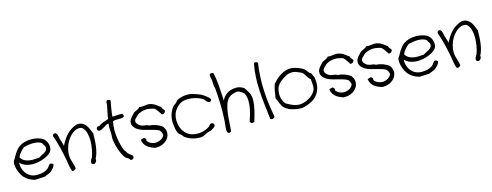

<svg xmlns="http://www.w3.org/2000/svg" viewBox="-24 -1560 6430 2508"><g transform="rotate(-15 3191.0 -306.0)"><path d="M529.3 -92.8Q522.5 -65.4 502.9 -43.9Q483.4 -22.5 463.9 -7.8Q446.3 5.9 423.8 12.7Q401.4 19.5 381.8 31.2Q344.7 33.2 311.5 34.7Q278.3 36.1 245.1 38.1Q203.1 27.3 167.5 7.3Q131.8 -12.7 104.5 -43.9Q91.8 -58.6 77.1 -84Q62.5 -109.4 51.8 -140.1Q41 -170.9 36.1 -204.1Q34.2 -215.8 34.2 -228.5Q34.2 -248 39.1 -265.6Q41 -274.4 50.8 -286.1Q60.5 -297.9 68.4 -314.5Q93.8 -364.3 124.5 -401.4Q155.3 -438.5 203.1 -460.9Q233.4 -475.6 276.4 -482.4Q304.7 -486.3 333 -486.3Q348.6 -486.3 364.3 -485.4Q408.2 -481.4 447.8 -466.8Q487.3 -452.1 509.8 -425.8Q524.4 -408.2 533.7 -385.3Q543 -362.3 544.9 -337.9V-327.1Q544.9 -308.6 540 -291Q533.2 -268.6 515.6 -252Q493.2 -230.5 460.4 -213.4Q427.7 -196.3 390.1 -185.1Q352.5 -173.8 311.5 -169.9Q292 -167 273.4 -167Q252 -167 232.4 -169.9Q193.4 -174.8 159.7 -189.9Q126 -205.1 101.6 -232.4Q100.6 -221.7 100.6 -211.9Q100.6 -186.5 107.4 -161.1Q117.2 -125 136.7 -95.7Q156.2 -66.4 185.1 -46.4Q213.9 -26.4 248 -20.5Q268.6 -16.6 292 -16.6Q294.9 -16.6 297.9 -17.6Q323.2 -17.6 348.1 -22Q373 -26.4 395.5 -35.2Q418 -43.9 434.6 -56.6Q449.2 -67.4 458.5 -83Q467.8 -98.6 483.4 -112.3Q488.3 -113.3 493.2 -113.3Q505.9 -113.3 513.7 -109.4Q523.4 -103.5 529.3 -92.8ZM490.2 -334Q488.3 -352.5 478 -364.7Q467.8 -377 460.9 -396.5Q441.4 -415 411.1 -422.9Q380.9 -430.7 347.7 -430.7Q313.5 -430.7 278.8 -425.3Q244.1 -419.9 215.8 -412.1Q187.5 -388.7 163.1 -361.8Q138.7 -335 124 -297.9Q140.6 -268.6 166 -252.4Q191.4 -236.3 223.6 -229.5Q253.9 -222.7 288.1 -222.7Q290 -222.7 293 -223.6Q330.1 -223.6 369.1 -226.6Q384.8 -237.3 406.7 -247.1Q428.7 -256.8 447.8 -269Q466.8 -281.2 479.5 -296.9Q490.2 -310.5 490.2 -328.1Z M1135.7 -348.6Q1134.8 -305.7 1132.8 -261.2Q1130.9 -216.8 1125 -174.3Q1119.1 -131.8 1108.4 -93.3Q1097.7 -54.7 1080.1 -22.5Q1081.1 -16.6 1081.1 -10.7Q1081.1 1 1077.1 9.8Q1070.3 24.4 1059.6 31.2Q1050.8 38.1 1040 38.1Q1038.1 38.1 1036.1 37.1Q1022.5 36.1 1011.7 23.4Q1010.7 15.6 1010.7 9.8Q1010.7 3.9 1011.7 -2Q1013.7 -11.7 1018.1 -20.5Q1022.5 -29.3 1027.3 -36.6Q1032.2 -43.9 1037.1 -51.8Q1053.7 -95.7 1064.5 -152.8Q1075.2 -210 1076.2 -266.6V-270.5Q1076.2 -325.2 1063.5 -373Q1049.8 -422.9 1017.6 -453.1Q1012.7 -458 1002.9 -460.9Q993.2 -463.9 982.4 -464.8H974.6Q966.8 -464.8 960 -463.9Q948.2 -462.9 939.5 -460Q900.4 -446.3 865.7 -414.6Q831.1 -382.8 805.7 -339.4Q780.3 -295.9 767.6 -245.1Q755.9 -203.1 755.9 -159.2Q755.9 -149.4 756.8 -139.6Q757.8 -117.2 763.7 -96.2Q769.5 -75.2 775.9 -54.7Q782.2 -34.2 788.1 -13.2Q793.9 7.8 795.9 30.3Q788.1 41 777.3 47.9Q768.6 53.7 755.9 53.7Q750 53.7 744.1 52.7Q726.6 16.6 721.2 -24.4Q715.8 -65.4 708 -107.4Q701.2 -143.6 692.9 -183.6Q684.6 -223.6 675.3 -262.2Q666 -300.8 655.8 -337.4Q645.5 -374 635.7 -404.3Q631.8 -416 627.4 -425.8Q623 -435.5 621.1 -444.3Q620.1 -449.2 620.1 -453.1Q620.1 -457 621.1 -461.9Q623 -469.7 632.8 -479.5Q640.6 -482.4 647.5 -482.4Q656.2 -482.4 663.1 -478.5Q673.8 -470.7 679.7 -457Q685.5 -443.4 688.5 -426.8Q691.4 -410.2 694.3 -397.5Q703.1 -366.2 712.4 -339.4Q721.7 -312.5 723.6 -293Q743.2 -332 766.1 -367.7Q789.1 -403.3 817.4 -433.1Q845.7 -462.9 881.3 -485.4Q917 -507.8 962.9 -521.5H967.8Q1008.8 -521.5 1035.2 -506.8Q1062.5 -491.2 1080.6 -466.3Q1098.6 -441.4 1110.8 -410.2Q1123 -378.9 1135.7 -348.6Z M1567.4 -501Q1581.1 -481.4 1581.1 -470.7V-468.8Q1579.1 -457 1566.9 -452.1Q1554.7 -447.3 1535.6 -446.8Q1516.6 -446.3 1496.1 -446.3Q1474.6 -446.3 1456.1 -444.8Q1437.5 -443.4 1426.8 -436.5Q1414.1 -385.7 1414.1 -330.1Q1413.1 -326.2 1413.1 -322.3Q1413.1 -270.5 1420.9 -219.7Q1427.7 -165 1440.9 -116.2Q1454.1 -67.4 1469.7 -31.2Q1481.4 -21.5 1490.7 -3.4Q1500 14.6 1518.6 30.3Q1526.4 37.1 1534.7 42Q1543 46.9 1549.8 52.2Q1556.6 57.6 1560.5 64.5Q1563.5 70.3 1563.5 78.1V83Q1562.5 97.7 1550.8 105.5Q1541 112.3 1530.3 112.3H1524.4Q1515.6 110.4 1511.7 102.1Q1507.8 93.8 1495.1 83Q1490.2 78.1 1481.9 75.7Q1473.6 73.2 1469.7 70.3Q1455.1 57.6 1442.9 38.6Q1430.7 19.5 1420.4 -1Q1410.2 -21.5 1401.9 -43Q1393.6 -64.5 1387.7 -84Q1379.9 -106.4 1373 -133.8Q1366.2 -161.1 1361.3 -194.3Q1359.4 -210.9 1359.4 -227.5Q1359.4 -238.3 1360.4 -248Q1361.3 -264.6 1361.3 -282.2V-298.8Q1360.4 -326.2 1358.4 -358.4Q1357.4 -367.2 1357.4 -377Q1357.4 -399.4 1361.3 -422.9Q1358.4 -423.8 1354.5 -423.8Q1343.8 -423.8 1331.1 -416Q1313.5 -406.2 1294.4 -394Q1275.4 -381.8 1256.8 -372.1Q1240.2 -364.3 1226.6 -364.3H1220.7Q1207 -366.2 1201.2 -377Q1195.3 -385.7 1195.3 -394.5Q1195.3 -396.5 1196.3 -399.4Q1197.3 -410.2 1208 -418Q1214.8 -423.8 1227.5 -423.8Q1232.4 -423.8 1237.3 -422.9Q1264.6 -445.3 1299.3 -458Q1334 -470.7 1371.1 -481.4Q1376 -520.5 1386.2 -566.4Q1396.5 -612.3 1404.3 -655.3Q1406.2 -666 1406.2 -676.8Q1406.2 -686.5 1407.2 -695.8Q1408.2 -705.1 1411.6 -711.9Q1415 -718.8 1423.8 -723.6Q1428.7 -721.7 1435.5 -721.7Q1441.4 -721.7 1447.3 -720.7Q1453.1 -719.7 1458 -716.8Q1462.9 -713.9 1465.8 -707Q1457 -663.1 1447.8 -607.9Q1438.5 -552.7 1433.6 -498Q1445.3 -497.1 1457 -497.1Q1477.5 -497.1 1501 -500Q1523.4 -502 1543.9 -502Q1555.7 -502 1567.4 -501Z M2118.2 -394.5Q2111.3 -378.9 2101.6 -368.2Q2092.8 -358.4 2073.2 -358.4H2066.4Q2047.9 -383.8 2031.7 -410.2Q2015.6 -436.5 1991.2 -456.1Q1953.1 -468.8 1913.1 -473.6Q1902.3 -474.6 1890.6 -474.6Q1859.4 -474.6 1825.2 -465.8Q1807.6 -460.9 1785.6 -450.2Q1763.7 -439.5 1755.9 -429.7Q1750 -421.9 1740.7 -414.1Q1731.4 -406.2 1723.1 -397.5Q1714.8 -388.7 1710 -377.9Q1706.1 -370.1 1706.1 -360.4Q1706.1 -356.4 1707 -351.6Q1708 -342.8 1713.4 -334Q1718.8 -325.2 1727.1 -316.4Q1735.4 -307.6 1744.6 -300.8Q1753.9 -293.9 1762.7 -290Q1775.4 -284.2 1789.1 -281.7Q1802.7 -279.3 1816.4 -277.3Q1830.1 -275.4 1843.3 -272.5Q1856.4 -269.5 1867.2 -260.7Q1913.1 -259.8 1960 -242.7Q2006.8 -225.6 2040 -198.2Q2071.3 -156.2 2071.3 -114.3V-107.4Q2068.4 -62.5 2040 -27.8Q2011.7 6.8 1964.8 26.4Q1928.7 41 1888.7 41Q1877 41 1864.3 40Q1835.9 30.3 1810.5 18.1Q1785.2 5.9 1765.1 -11.7Q1745.1 -29.3 1731.4 -53.2Q1717.8 -77.1 1713.9 -110.4H1716.8Q1722.7 -110.4 1728.5 -113.3Q1736.3 -116.2 1744.1 -119.1Q1751 -121.1 1756.8 -121.1H1759.8Q1766.6 -120.1 1772.5 -113.3Q1780.3 -108.4 1784.2 -98.6Q1785.2 -93.8 1785.2 -89.8Q1785.2 -83 1782.2 -77.1Q1802.7 -47.9 1836.9 -34.2Q1864.3 -22.5 1892.6 -22.5Q1898.4 -22.5 1905.3 -23.4Q1939.5 -26.4 1969.7 -44.4Q2000 -62.5 2013.7 -96.7Q2011.7 -115.2 2003.9 -131.8Q1996.1 -148.4 1984.4 -162.1Q1957 -177.7 1924.3 -187.5Q1891.6 -197.3 1857.9 -205.6Q1824.2 -213.9 1791.5 -222.7Q1758.8 -231.4 1730 -245.1Q1701.2 -258.8 1679.2 -279.3Q1657.2 -299.8 1645.5 -332V-371.1Q1650.4 -389.6 1659.2 -403.8Q1668 -418 1678.7 -430.7Q1689.5 -443.4 1701.2 -454.6Q1712.9 -465.8 1723.6 -478.5Q1734.4 -484.4 1745.6 -489.3Q1756.8 -494.1 1768.1 -499.5Q1779.3 -504.9 1789.1 -511.7Q1798.8 -518.6 1805.7 -528.3Q1819.3 -524.4 1835 -524.4Q1836.9 -524.4 1838.9 -525.4Q1856.4 -525.4 1874.5 -527.8Q1892.6 -530.3 1909.2 -532.2H1922.9Q1931.6 -532.2 1939.5 -531.2Q1985.4 -523.4 2018.6 -500.5Q2051.8 -477.5 2083 -453.1Q2084 -442.4 2088.9 -435.1Q2093.8 -427.7 2099.1 -421.4Q2104.5 -415 2109.9 -408.7Q2115.2 -402.3 2118.2 -394.5Z M2714.8 -353.5Q2696.3 -355.5 2685.5 -362.8Q2674.8 -370.1 2667 -379.4Q2659.2 -388.7 2652.3 -398.4Q2645.5 -408.2 2633.8 -415Q2611.3 -428.7 2580.1 -439.9Q2548.8 -451.2 2514.2 -457.5Q2479.5 -463.9 2444.3 -463.9Q2408.2 -463.9 2376 -455.1Q2353.5 -448.2 2331.5 -433.6Q2309.6 -418.9 2291 -398.9Q2272.5 -378.9 2258.3 -356Q2244.1 -333 2238.3 -310.5Q2227.5 -272.5 2227.5 -235.4Q2227.5 -222.7 2229.5 -210.9Q2233.4 -161.1 2252.9 -118.7Q2272.5 -76.2 2306.2 -45.9Q2339.8 -15.6 2385.7 -3.9Q2418 3.9 2450.2 3.9Q2453.1 4.9 2455.1 4.9Q2484.4 4.9 2512.7 -1Q2542 -6.8 2567.9 -18.1Q2593.8 -29.3 2614.3 -43Q2619.1 -46.9 2624 -53.2Q2628.9 -59.6 2634.3 -65.4Q2639.6 -71.3 2646.5 -75.2Q2653.3 -79.1 2663.1 -79.1Q2679.7 -78.1 2688.5 -65.4Q2694.3 -57.6 2694.3 -45.9Q2694.3 -40 2692.4 -33.2Q2690.4 -28.3 2682.6 -22.5Q2674.8 -16.6 2665.5 -10.3Q2656.2 -3.9 2647 1.5Q2637.7 6.8 2633.8 8.8Q2623 14.6 2607.4 17.1Q2591.8 19.5 2578.1 25.4Q2564.5 31.2 2554.7 36.6Q2544.9 42 2534.7 47.4Q2524.4 52.7 2513.2 56.6Q2502 60.5 2486.3 61.5Q2473.6 62.5 2460 62.5Q2413.1 62.5 2368.2 47.9Q2311.5 30.3 2271.5 -1Q2264.6 -5.9 2259.8 -15.1Q2254.9 -24.4 2248 -30.3Q2234.4 -43 2220.7 -52.7Q2207 -62.5 2199.2 -82Q2189.5 -105.5 2184.6 -135.3Q2179.7 -165 2176.8 -190.4Q2173.8 -212.9 2173.8 -234.4Q2173.8 -279.3 2186.5 -321.3Q2205.1 -381.8 2241.2 -424.8Q2249 -432.6 2259.8 -439Q2270.5 -445.3 2281.2 -455.1Q2292 -464.8 2298.3 -475.1Q2304.7 -485.4 2313.5 -490.2Q2319.3 -493.2 2331.5 -498Q2343.8 -502.9 2357.9 -507.3Q2372.1 -511.7 2386.2 -515.1Q2400.4 -518.6 2411.1 -519.5Q2432.6 -522.5 2451.2 -522.5Q2472.7 -522.5 2491.2 -519.5Q2527.3 -512.7 2561.5 -500Q2582 -493.2 2598.6 -486.8Q2615.2 -480.5 2629.9 -473.1Q2644.5 -465.8 2658.7 -456.5Q2672.9 -447.3 2688.5 -434.6Q2699.2 -425.8 2711.9 -415.5Q2724.6 -405.3 2731.4 -394.5Q2736.3 -385.7 2736.3 -377.9V-373Q2733.4 -362.3 2714.8 -353.5Z M3265.6 -245.1V-234.4Q3265.6 -201.2 3260.7 -168Q3254.9 -128.9 3246.1 -91.3Q3237.3 -53.7 3226.6 -18.1Q3215.8 17.6 3207 48.8Q3197.3 50.8 3189.5 53.7Q3184.6 55.7 3177.7 55.7Q3173.8 55.7 3168 54.7Q3162.1 49.8 3157.7 43.5Q3153.3 37.1 3148.4 32.2Q3162.1 -6.8 3176.3 -54.7Q3190.4 -102.5 3198.2 -152.3Q3204.1 -190.4 3204.1 -227.5V-251Q3201.2 -298.8 3180.7 -339.8Q3164.1 -357.4 3143.1 -371.1Q3122.1 -384.8 3095.7 -392.6Q3059.6 -386.7 3029.3 -377.9Q2999 -369.1 2975.6 -346.7Q2942.4 -314.5 2925.8 -262.7Q2909.2 -210.9 2901.4 -150.4Q2893.6 -89.8 2890.6 -26.9Q2887.7 36.1 2880.9 90.8Q2863.3 102.5 2852.5 102.5Q2849.6 102.5 2847.7 101.6Q2835.9 98.6 2830.6 85.4Q2825.2 72.3 2825.2 51.8Q2825.2 32.2 2827.1 10.7Q2829.1 -10.7 2831.5 -29.8Q2834 -48.8 2835 -59.6Q2838.9 -118.2 2839.8 -180.7V-221.7Q2839.8 -261.7 2838.9 -301.8Q2836.9 -361.3 2833.5 -415.5Q2830.1 -469.7 2826.2 -513.7Q2816.4 -530.3 2816.4 -559.6Q2816.4 -588.9 2813.5 -621.1Q2811.5 -637.7 2806.6 -656.2Q2801.8 -674.8 2801.8 -688.5Q2801.8 -702.1 2812.5 -709Q2817.4 -711.9 2827.1 -711.9Q2837.9 -711.9 2854.5 -708Q2865.2 -666 2872.1 -618.2Q2878.9 -570.3 2882.8 -520Q2886.7 -469.7 2889.2 -419.4Q2891.6 -369.1 2894.5 -321.3Q2908.2 -359.4 2940.4 -388.7Q2972.7 -418 3014.6 -432.6Q3048.8 -444.3 3085.9 -444.3H3104.5Q3151.4 -440.4 3194.3 -412.1Q3220.7 -377 3242.7 -337.4Q3264.6 -297.9 3265.6 -245.1Z M3479.5 49.8Q3476.6 57.6 3469.2 63.5Q3461.9 69.3 3453.1 71.3Q3448.2 72.3 3442.4 72.3Q3438.5 72.3 3434.6 71.3Q3424.8 70.3 3418 63.5Q3407.2 -34.2 3395.5 -130.4Q3383.8 -226.6 3378.9 -321.3Q3376 -374 3376 -425.8Q3376 -467.8 3377.9 -509.8Q3381.8 -603.5 3401.4 -697.3Q3411.1 -700.2 3419.9 -700.2Q3425.8 -700.2 3431.6 -699.2Q3444.3 -694.3 3453.1 -684.6Q3438.5 -591.8 3434.6 -498Q3431.6 -451.2 3431.6 -404.3Q3431.6 -358.4 3434.6 -311.5Q3438.5 -218.8 3450.7 -127.9Q3462.9 -37.1 3479.5 49.8Z M4116.2 -316.4Q4124 -274.4 4124 -238.3Q4124 -204.1 4117.2 -174.8Q4102.5 -113.3 4065.9 -70.3Q4029.3 -27.3 3974.1 -1.5Q3918.9 24.4 3854.5 36.1Q3789.1 34.2 3734.9 19.5Q3680.7 4.9 3639.6 -26.4Q3622.1 -39.1 3610.8 -57.1Q3599.6 -75.2 3590.8 -94.7Q3582 -114.3 3573.7 -135.3Q3565.4 -156.2 3554.7 -176.8Q3562.5 -225.6 3570.3 -273.4Q3578.1 -321.3 3593.8 -362.3Q3616.2 -389.6 3645.5 -417Q3674.8 -444.3 3710 -465.3Q3745.1 -486.3 3785.2 -497.1Q3812.5 -504.9 3841.8 -504.9Q3854.5 -504.9 3868.2 -502.9Q3883.8 -501 3904.8 -495.1Q3925.8 -489.3 3946.8 -481.4Q3967.8 -473.6 3986.8 -463.9Q4005.9 -454.1 4017.6 -444.3Q4027.3 -435.5 4035.2 -425.8Q4043 -416 4050.3 -405.8Q4057.6 -395.5 4066.9 -386.7Q4076.2 -377.9 4089.8 -372.1Q4096.7 -358.4 4102.1 -343.3Q4107.4 -328.1 4116.2 -316.4ZM4067.4 -172.9Q4070.3 -190.4 4070.3 -208Q4070.3 -221.7 4069.3 -236.3Q4064.5 -269.5 4063.5 -300.8Q4048.8 -310.5 4038.1 -325.2Q4027.3 -339.8 4017.6 -355.5Q4007.8 -371.1 3997.6 -385.7Q3987.3 -400.4 3972.7 -411.1Q3941.4 -422.9 3913.6 -436Q3885.7 -449.2 3854.5 -450.2H3848.6Q3809.6 -450.2 3782.2 -437.5Q3752 -423.8 3724.6 -405.3Q3705.1 -391.6 3689.5 -379.9Q3673.8 -368.2 3661.6 -354.5Q3649.4 -340.8 3639.6 -324.7Q3629.9 -308.6 3623 -287.1Q3614.3 -250 3614.3 -216.8Q3614.3 -192.4 3619.1 -169.9Q3630.9 -117.2 3665 -78.1Q3685.5 -67.4 3708 -55.2Q3730.5 -43 3755.4 -33.7Q3780.3 -24.4 3806.6 -20.5Q3820.3 -17.6 3835 -17.6Q3847.7 -17.6 3861.3 -19.5Q3894.5 -24.4 3928.7 -38.1Q3962.9 -51.8 3991.2 -72.3Q4019.5 -92.8 4040 -118.2Q4060.5 -143.6 4067.4 -172.9Z M4667 -394.5Q4660.2 -378.9 4650.4 -368.2Q4641.6 -358.4 4622.1 -358.4H4615.2Q4596.7 -383.8 4580.6 -410.2Q4564.5 -436.5 4540 -456.1Q4502 -468.8 4461.9 -473.6Q4451.2 -474.6 4439.5 -474.6Q4408.2 -474.6 4374 -465.8Q4356.4 -460.9 4334.5 -450.2Q4312.5 -439.5 4304.7 -429.7Q4298.8 -421.9 4289.6 -414.1Q4280.3 -406.2 4272 -397.5Q4263.7 -388.7 4258.8 -377.9Q4254.9 -370.1 4254.9 -360.4Q4254.9 -356.4 4255.9 -351.6Q4256.8 -342.8 4262.2 -334Q4267.6 -325.2 4275.9 -316.4Q4284.2 -307.6 4293.5 -300.8Q4302.7 -293.9 4311.5 -290Q4324.2 -284.2 4337.9 -281.7Q4351.6 -279.3 4365.2 -277.3Q4378.9 -275.4 4392.1 -272.5Q4405.3 -269.5 4416 -260.7Q4461.9 -259.8 4508.8 -242.7Q4555.7 -225.6 4588.9 -198.2Q4620.1 -156.2 4620.1 -114.3V-107.4Q4617.2 -62.5 4588.9 -27.8Q4560.5 6.8 4513.7 26.4Q4477.5 41 4437.5 41Q4425.8 41 4413.1 40Q4384.8 30.3 4359.4 18.1Q4334 5.9 4314 -11.7Q4293.9 -29.3 4280.3 -53.2Q4266.6 -77.1 4262.7 -110.4H4265.6Q4271.5 -110.4 4277.3 -113.3Q4285.2 -116.2 4293 -119.1Q4299.8 -121.1 4305.7 -121.1H4308.6Q4315.4 -120.1 4321.3 -113.3Q4329.1 -108.4 4333 -98.6Q4334 -93.8 4334 -89.8Q4334 -83 4331.1 -77.1Q4351.6 -47.9 4385.7 -34.2Q4413.1 -22.5 4441.4 -22.5Q4447.3 -22.5 4454.1 -23.4Q4488.3 -26.4 4518.6 -44.4Q4548.8 -62.5 4562.5 -96.7Q4560.5 -115.2 4552.7 -131.8Q4544.9 -148.4 4533.2 -162.1Q4505.9 -177.7 4473.1 -187.5Q4440.4 -197.3 4406.7 -205.6Q4373 -213.9 4340.3 -222.7Q4307.6 -231.4 4278.8 -245.1Q4250 -258.8 4228 -279.3Q4206.1 -299.8 4194.3 -332V-371.1Q4199.2 -389.6 4208 -403.8Q4216.8 -418 4227.5 -430.7Q4238.3 -443.4 4250 -454.6Q4261.7 -465.8 4272.5 -478.5Q4283.2 -484.4 4294.4 -489.3Q4305.7 -494.1 4316.9 -499.5Q4328.1 -504.9 4337.9 -511.7Q4347.7 -518.6 4354.5 -528.3Q4368.2 -524.4 4383.8 -524.4Q4385.7 -524.4 4387.7 -525.4Q4405.3 -525.4 4423.3 -527.8Q4441.4 -530.3 4458 -532.2H4471.7Q4480.5 -532.2 4488.3 -531.2Q4534.2 -523.4 4567.4 -500.5Q4600.6 -477.5 4631.8 -453.1Q4632.8 -442.4 4637.7 -435.1Q4642.6 -427.7 4647.9 -421.4Q4653.3 -415 4658.7 -408.7Q4664.1 -402.3 4667 -394.5Z M5185.5 -394.5Q5178.7 -378.9 5168.9 -368.2Q5160.2 -358.4 5140.6 -358.4H5133.8Q5115.2 -383.8 5099.1 -410.2Q5083 -436.5 5058.6 -456.1Q5020.5 -468.8 4980.5 -473.6Q4969.7 -474.6 4958 -474.6Q4926.8 -474.6 4892.6 -465.8Q4875 -460.9 4853 -450.2Q4831.1 -439.5 4823.2 -429.7Q4817.4 -421.9 4808.1 -414.1Q4798.8 -406.2 4790.5 -397.5Q4782.2 -388.7 4777.3 -377.9Q4773.4 -370.1 4773.4 -360.4Q4773.4 -356.4 4774.4 -351.6Q4775.4 -342.8 4780.8 -334Q4786.1 -325.2 4794.4 -316.4Q4802.7 -307.6 4812 -300.8Q4821.3 -293.9 4830.1 -290Q4842.8 -284.2 4856.4 -281.7Q4870.1 -279.3 4883.8 -277.3Q4897.5 -275.4 4910.6 -272.5Q4923.8 -269.5 4934.6 -260.7Q4980.5 -259.8 5027.3 -242.7Q5074.2 -225.6 5107.4 -198.2Q5138.7 -156.2 5138.7 -114.3V-107.4Q5135.7 -62.5 5107.4 -27.8Q5079.1 6.8 5032.2 26.4Q4996.1 41 4956.1 41Q4944.3 41 4931.6 40Q4903.3 30.3 4877.9 18.1Q4852.5 5.9 4832.5 -11.7Q4812.5 -29.3 4798.8 -53.2Q4785.2 -77.1 4781.2 -110.4H4784.2Q4790 -110.4 4795.9 -113.3Q4803.7 -116.2 4811.5 -119.1Q4818.4 -121.1 4824.2 -121.1H4827.1Q4834 -120.1 4839.8 -113.3Q4847.7 -108.4 4851.6 -98.6Q4852.5 -93.8 4852.5 -89.8Q4852.5 -83 4849.6 -77.1Q4870.1 -47.9 4904.3 -34.2Q4931.6 -22.5 4960 -22.5Q4965.8 -22.5 4972.7 -23.4Q5006.8 -26.4 5037.1 -44.4Q5067.4 -62.5 5081.1 -96.7Q5079.1 -115.2 5071.3 -131.8Q5063.5 -148.4 5051.8 -162.1Q5024.4 -177.7 4991.7 -187.5Q4959 -197.3 4925.3 -205.6Q4891.6 -213.9 4858.9 -222.7Q4826.2 -231.4 4797.4 -245.1Q4768.6 -258.8 4746.6 -279.3Q4724.6 -299.8 4712.9 -332V-371.1Q4717.8 -389.6 4726.6 -403.8Q4735.4 -418 4746.1 -430.7Q4756.8 -443.4 4768.6 -454.6Q4780.3 -465.8 4791 -478.5Q4801.8 -484.4 4813 -489.3Q4824.2 -494.1 4835.4 -499.5Q4846.7 -504.9 4856.4 -511.7Q4866.2 -518.6 4873 -528.3Q4886.7 -524.4 4902.3 -524.4Q4904.3 -524.4 4906.2 -525.4Q4923.8 -525.4 4941.9 -527.8Q4960 -530.3 4976.6 -532.2H4990.2Q4999 -532.2 5006.8 -531.2Q5052.7 -523.4 5085.9 -500.5Q5119.1 -477.5 5150.4 -453.1Q5151.4 -442.4 5156.2 -435.1Q5161.1 -427.7 5166.5 -421.4Q5171.9 -415 5177.2 -408.7Q5182.6 -402.3 5185.5 -394.5Z M5730.5 -92.8Q5723.6 -65.4 5704.1 -43.9Q5684.6 -22.5 5665 -7.8Q5647.5 5.9 5625 12.7Q5602.5 19.5 5583 31.2Q5545.9 33.2 5512.7 34.7Q5479.5 36.1 5446.3 38.1Q5404.3 27.3 5368.7 7.3Q5333 -12.7 5305.7 -43.9Q5293 -58.6 5278.3 -84Q5263.7 -109.4 5252.9 -140.1Q5242.2 -170.9 5237.3 -204.1Q5235.4 -215.8 5235.4 -228.5Q5235.4 -248 5240.2 -265.6Q5242.2 -274.4 5252 -286.1Q5261.7 -297.9 5269.5 -314.5Q5294.9 -364.3 5325.7 -401.4Q5356.4 -438.5 5404.3 -460.9Q5434.6 -475.6 5477.5 -482.4Q5505.9 -486.3 5534.2 -486.3Q5549.8 -486.3 5565.4 -485.4Q5609.4 -481.4 5648.9 -466.8Q5688.5 -452.1 5710.9 -425.8Q5725.6 -408.2 5734.9 -385.3Q5744.1 -362.3 5746.1 -337.9V-327.1Q5746.1 -308.6 5741.2 -291Q5734.4 -268.6 5716.8 -252Q5694.3 -230.5 5661.6 -213.4Q5628.9 -196.3 5591.3 -185.1Q5553.7 -173.8 5512.7 -169.9Q5493.2 -167 5474.6 -167Q5453.1 -167 5433.6 -169.9Q5394.5 -174.8 5360.8 -189.9Q5327.1 -205.1 5302.7 -232.4Q5301.8 -221.7 5301.8 -211.9Q5301.8 -186.5 5308.6 -161.1Q5318.4 -125 5337.9 -95.7Q5357.4 -66.4 5386.2 -46.4Q5415 -26.4 5449.2 -20.5Q5469.7 -16.6 5493.2 -16.6Q5496.1 -16.6 5499 -17.6Q5524.4 -17.6 5549.3 -22Q5574.2 -26.4 5596.7 -35.2Q5619.1 -43.9 5635.7 -56.6Q5650.4 -67.4 5659.7 -83Q5668.9 -98.6 5684.6 -112.3Q5689.5 -113.3 5694.3 -113.3Q5707 -113.3 5714.8 -109.4Q5724.6 -103.5 5730.5 -92.8ZM5691.4 -334Q5689.5 -352.5 5679.2 -364.7Q5668.9 -377 5662.1 -396.5Q5642.6 -415 5612.3 -422.9Q5582 -430.7 5548.8 -430.7Q5514.6 -430.7 5480 -425.3Q5445.3 -419.9 5417 -412.1Q5388.7 -388.7 5364.3 -361.8Q5339.8 -335 5325.2 -297.9Q5341.8 -268.6 5367.2 -252.4Q5392.6 -236.3 5424.8 -229.5Q5455.1 -222.7 5489.3 -222.7Q5491.2 -222.7 5494.1 -223.6Q5531.2 -223.6 5570.3 -226.6Q5585.9 -237.3 5607.9 -247.1Q5629.9 -256.8 5648.9 -269Q5668 -281.2 5680.7 -296.9Q5691.4 -310.5 5691.4 -328.1Z M6336.9 -348.6Q6335.9 -305.7 6334 -261.2Q6332 -216.8 6326.2 -174.3Q6320.3 -131.8 6309.6 -93.3Q6298.8 -54.7 6281.2 -22.5Q6282.2 -16.6 6282.2 -10.7Q6282.2 1 6278.3 9.8Q6271.5 24.4 6260.7 31.2Q6252 38.1 6241.2 38.1Q6239.3 38.1 6237.3 37.1Q6223.6 36.1 6212.9 23.4Q6211.9 15.6 6211.9 9.8Q6211.9 3.9 6212.9 -2Q6214.8 -11.7 6219.2 -20.5Q6223.6 -29.3 6228.5 -36.6Q6233.4 -43.9 6238.3 -51.8Q6254.9 -95.7 6265.6 -152.8Q6276.4 -210 6277.3 -266.6V-270.5Q6277.3 -325.2 6264.6 -373Q6251 -422.9 6218.8 -453.1Q6213.9 -458 6204.1 -460.9Q6194.3 -463.9 6183.6 -464.8H6175.8Q6168 -464.8 6161.1 -463.9Q6149.4 -462.9 6140.6 -460Q6101.6 -446.3 6066.9 -414.6Q6032.2 -382.8 6006.8 -339.4Q5981.4 -295.9 5968.8 -245.1Q5957 -203.1 5957 -159.2Q5957 -149.4 5958 -139.6Q5959 -117.2 5964.8 -96.2Q5970.7 -75.2 5977.1 -54.7Q5983.4 -34.2 5989.3 -13.2Q5995.1 7.8 5997.1 30.3Q5989.3 41 5978.5 47.9Q5969.7 53.7 5957 53.7Q5951.2 53.7 5945.3 52.7Q5927.7 16.6 5922.4 -24.4Q5917 -65.4 5909.2 -107.4Q5902.3 -143.6 5894 -183.6Q5885.7 -223.6 5876.5 -262.2Q5867.2 -300.8 5856.9 -337.4Q5846.7 -374 5836.9 -404.3Q5833 -416 5828.6 -425.8Q5824.2 -435.5 5822.3 -444.3Q5821.3 -449.2 5821.3 -453.1Q5821.3 -457 5822.3 -461.9Q5824.2 -469.7 5834 -479.5Q5841.8 -482.4 5848.6 -482.4Q5857.4 -482.4 5864.3 -478.5Q5875 -470.7 5880.9 -457Q5886.7 -443.4 5889.6 -426.8Q5892.6 -410.2 5895.5 -397.5Q5904.3 -366.2 5913.6 -339.4Q5922.9 -312.5 5924.8 -293Q5944.3 -332 5967.3 -367.7Q5990.2 -403.3 6018.6 -433.1Q6046.9 -462.9 6082.5 -485.4Q6118.2 -507.8 6164.1 -521.5H6168.9Q6210 -521.5 6236.3 -506.8Q6263.7 -491.2 6281.7 -466.3Q6299.8 -441.4 6312 -410.2Q6324.2 -378.9 6336.9 -348.6Z"/></g></svg>

Font: Crafty Girls
Style: Regular
Weight: 400
Designer: Crystal Kluge
Foundry: Font Diner, Inc DBA Tart Workshop
Version: Version 1.000